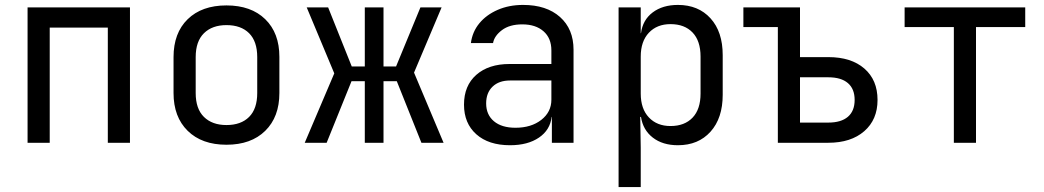

<svg xmlns="http://www.w3.org/2000/svg" viewBox="-20 -580 4240 780"><path d="M92 0V-550H508V0H418V-468H182V0Z M900 8Q800 8 742.5 -48.5Q685 -105 685 -202V-348Q685 -446 742.5 -502Q800 -558 900 -558Q1000 -558 1057.5 -502Q1115 -446 1115 -349V-202Q1115 -105 1057.5 -48.5Q1000 8 900 8ZM900 -72Q959 -72 992 -105Q1025 -138 1025 -202V-348Q1025 -412 992 -445Q959 -478 900 -478Q842 -478 808.5 -445Q775 -412 775 -348V-202Q775 -138 808.5 -105Q842 -72 900 -72Z M1218 0 1338 -282 1226 -550H1313L1409 -310H1462V-550H1538V-310H1589L1688 -550H1774L1662 -285L1782 0H1692L1592 -250H1538V0H1462V-250H1408L1307 0Z M2052 10Q1965 10 1915 -34.5Q1865 -79 1865 -155Q1865 -232 1915 -276Q1965 -320 2050 -320H2220V-375Q2220 -425 2188 -453Q2156 -481 2102 -481Q2050 -481 2019 -457.5Q1988 -434 1983 -405H1893Q1899 -451 1927.5 -485.5Q1956 -520 2002 -540Q2048 -560 2105 -560Q2200 -560 2255 -511Q2310 -462 2310 -378V0H2222V-105H2221Q2215 -52 2169.5 -21Q2124 10 2052 10ZM2074 -61Q2138 -61 2179 -93Q2220 -125 2220 -175V-253H2052Q2007 -253 1981 -228Q1955 -203 1955 -160Q1955 -114 1986.5 -87.5Q2018 -61 2074 -61Z M2493 180V-550H2583V-445H2584Q2591 -499 2631.5 -529.5Q2672 -560 2734 -560Q2817 -560 2866.5 -505.5Q2916 -451 2916 -356V-195Q2916 -100 2866.5 -45Q2817 10 2734 10Q2672 10 2632 -21Q2592 -52 2584 -105H2581L2583 20V180ZM2704 -68Q2761 -68 2793.5 -102Q2826 -136 2826 -200V-350Q2826 -414 2793.5 -448Q2761 -482 2704 -482Q2649 -482 2616 -447Q2583 -412 2583 -350V-200Q2583 -138 2616 -103Q2649 -68 2704 -68Z M3140 0V-470H3000V-550H3230V-348H3345Q3438 -348 3491.5 -301.5Q3545 -255 3545 -174Q3545 -94 3491 -47Q3437 0 3345 0ZM3230 -82H3345Q3397 -82 3424.5 -105.5Q3452 -129 3452 -174Q3452 -219 3424.5 -242.5Q3397 -266 3345 -266H3230Z M3855 0V-470H3655V-550H4145V-470H3945V0Z"/></svg>

Font: NKDuy Mono
Style: Regular
Weight: 400
Monospace: yes
Designer: NKDuy
Foundry: NKDuy
Version: Version 2.251; ttfautohint (v1.8.4.7-5d5b)